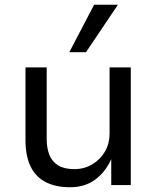

<svg xmlns="http://www.w3.org/2000/svg" viewBox="-20 -777 658 806"><path d="M274 9Q213 9 171 -13Q129 -35 108 -79Q87 -123 87 -189V-494H176V-193Q176 -155 187.5 -126.5Q199 -98 224.5 -82.5Q250 -67 292 -67Q334 -67 368 -87.5Q402 -108 421 -141.5Q440 -175 440 -216V-494H529V0H447V-109Q422 -54 379 -22.5Q336 9 274 9ZM271 -558 375 -757H475L341 -558Z"/></svg>

Font: Nunito Sans 8pt
Style: Regular
Weight: 400
Version: Version 3.101;gftools[0.9.27]